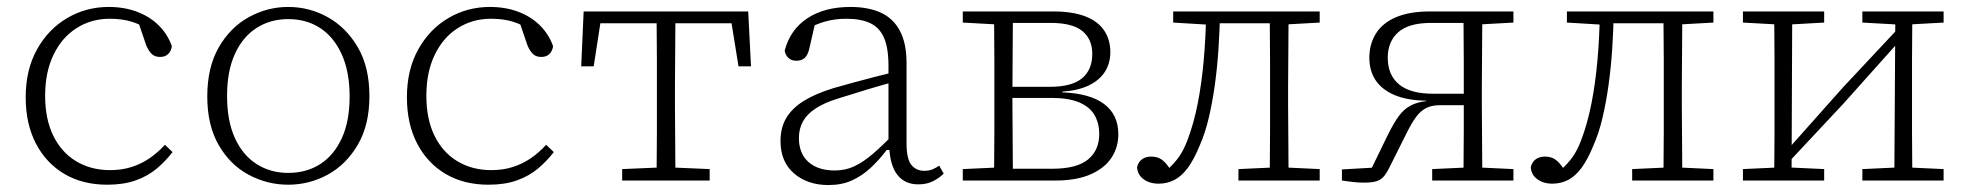

<svg xmlns="http://www.w3.org/2000/svg" viewBox="-20 -520 5660 553"><path d="M289 12Q218 12 165.5 -19Q113 -50 83.5 -106.5Q54 -163 54 -240Q54 -319 86.5 -377.5Q119 -436 173.5 -468Q228 -500 293 -500Q338 -500 375 -486Q412 -472 437.5 -446.5Q463 -421 475 -387Q473 -373 464.5 -364.5Q456 -356 441 -356Q425 -356 416 -365.5Q407 -375 401 -390L374 -469L415 -430Q389 -448 361 -457Q333 -466 296 -466Q243 -466 200.5 -439Q158 -412 134 -362Q110 -312 110 -244Q110 -177 133.5 -129Q157 -81 199.5 -55.5Q242 -30 297 -30Q331 -30 359 -39Q387 -48 410.5 -64Q434 -80 455 -103L477 -82Q457 -56 431.5 -34.5Q406 -13 371 -0.5Q336 12 289 12Z M810 12Q750 12 696.5 -16.5Q643 -45 610 -102Q577 -159 577 -242Q577 -326 610 -383.5Q643 -441 696.5 -470.5Q750 -500 810 -500Q871 -500 924 -470.5Q977 -441 1010.5 -384Q1044 -327 1044 -243Q1044 -160 1010.5 -103Q977 -46 924 -17Q871 12 810 12ZM810 -22Q863 -22 902.5 -47.5Q942 -73 964.5 -122Q987 -171 987 -242Q987 -313 964.5 -363Q942 -413 902.5 -439Q863 -465 810 -465Q759 -465 719 -439.5Q679 -414 656.5 -364.5Q634 -315 634 -244Q634 -172 656.5 -122.5Q679 -73 719 -47.5Q759 -22 810 -22Z M1387 12Q1316 12 1263.5 -19Q1211 -50 1181.5 -106.5Q1152 -163 1152 -240Q1152 -319 1184.5 -377.5Q1217 -436 1271.5 -468Q1326 -500 1391 -500Q1436 -500 1473 -486Q1510 -472 1535.5 -446.5Q1561 -421 1573 -387Q1571 -373 1562.5 -364.5Q1554 -356 1539 -356Q1523 -356 1514 -365.5Q1505 -375 1499 -390L1472 -469L1513 -430Q1487 -448 1459 -457Q1431 -466 1394 -466Q1341 -466 1298.5 -439Q1256 -412 1232 -362Q1208 -312 1208 -244Q1208 -177 1231.5 -129Q1255 -81 1297.5 -55.5Q1340 -30 1395 -30Q1429 -30 1457 -39Q1485 -48 1508.5 -64Q1532 -80 1553 -103L1575 -82Q1555 -56 1529.5 -34.5Q1504 -13 1469 -0.5Q1434 12 1387 12Z M1654 -329 1661 -487H2135L2143 -329H2107L2083 -478L2109 -453H1687L1713 -478L1690 -329ZM1772 0V-33L1889 -38H1907L2024 -33V0ZM1871 0Q1871 -30 1871.5 -67Q1872 -104 1872 -143Q1872 -182 1872 -216V-271Q1872 -306 1872 -344.5Q1872 -383 1871.5 -420.5Q1871 -458 1871 -487H1926Q1925 -458 1925 -420.5Q1925 -383 1924.5 -344.5Q1924 -306 1924 -271V-216Q1924 -182 1924.5 -143Q1925 -104 1925 -67Q1925 -30 1926 0Z M2366 13Q2306 13 2267 -20.5Q2228 -54 2228 -114Q2228 -152 2244.5 -180Q2261 -208 2294.5 -229Q2328 -250 2380 -266Q2411 -275 2441 -283Q2471 -291 2501.5 -299Q2532 -307 2561 -314V-286Q2520 -275 2477 -262Q2434 -249 2393 -236Q2354 -224 2329 -207.5Q2304 -191 2292.5 -170Q2281 -149 2281 -123Q2281 -78 2308.5 -53.5Q2336 -29 2384 -29Q2415 -29 2440.5 -41Q2466 -53 2493 -76Q2520 -99 2553 -133L2556 -88H2534Q2511 -58 2486.5 -35.5Q2462 -13 2433 0Q2404 13 2366 13ZM2625 11Q2586 11 2564.5 -16.5Q2543 -44 2541 -100L2539 -102V-331Q2539 -382 2526 -411.5Q2513 -441 2486 -453.5Q2459 -466 2418 -466Q2385 -466 2356.5 -458Q2328 -450 2302 -434L2330 -463L2311 -380Q2307 -362 2298 -353.5Q2289 -345 2274 -345Q2259 -345 2250.5 -353.5Q2242 -362 2240 -374Q2256 -435 2305.5 -467.5Q2355 -500 2429 -500Q2481 -500 2517 -483.5Q2553 -467 2572 -431Q2591 -395 2591 -339V-108Q2591 -62 2605 -45Q2619 -28 2642 -28Q2656 -28 2666.5 -32.5Q2677 -37 2685 -43L2698 -20Q2685 -7 2667 2Q2649 11 2625 11Z M2753 0V-33L2862 -38L2876 -34H3011Q3081 -34 3113.5 -60.5Q3146 -87 3146 -134Q3146 -165 3132.5 -188.5Q3119 -212 3088.5 -225Q3058 -238 3008 -238H2876V-270H3004Q3067 -270 3096.5 -294.5Q3126 -319 3126 -365Q3126 -407 3097.5 -430.5Q3069 -454 3006 -454H2876L2862 -449L2753 -455V-487H3014Q3069 -487 3105.5 -473Q3142 -459 3160 -432.5Q3178 -406 3178 -370Q3178 -338 3162.5 -313.5Q3147 -289 3116 -274Q3085 -259 3039 -256L3040 -254Q3119 -251 3160 -220.5Q3201 -190 3201 -133Q3201 -96 3181.5 -66Q3162 -36 3121.5 -18Q3081 0 3019 0ZM2843 0Q2843 -30 2843.5 -67Q2844 -104 2844 -143Q2844 -182 2844 -216V-271Q2844 -306 2844 -344.5Q2844 -383 2843.5 -420.5Q2843 -458 2843 -487H2898Q2897 -458 2897 -420Q2897 -382 2896.5 -341Q2896 -300 2896 -261V-216Q2896 -182 2896.5 -143Q2897 -104 2897 -67Q2897 -30 2898 0Z M3317 9Q3291 9 3273.5 -4Q3256 -17 3255 -39Q3259 -54 3269.5 -61.5Q3280 -69 3296 -69Q3314 -69 3326.5 -60Q3339 -51 3352 -30L3343 -29H3348L3341 -30Q3362 -49 3375.5 -68Q3389 -87 3400 -116Q3418 -163 3429.5 -221Q3441 -279 3447 -346.5Q3453 -414 3454 -487H3494Q3493 -433 3489.5 -379.5Q3486 -326 3479 -275.5Q3472 -225 3461.5 -180.5Q3451 -136 3435 -100Q3419 -61 3401.5 -37Q3384 -13 3363 -2Q3342 9 3317 9ZM3359 -455V-487H3471V-449H3459ZM3468 -453V-487H3659V-453ZM3547 0V-33L3656 -38H3674L3781 -33V0ZM3637 0Q3637 -30 3637.5 -67Q3638 -104 3638 -143Q3638 -182 3638 -216V-271Q3638 -306 3638 -344.5Q3638 -383 3637.5 -420.5Q3637 -458 3637 -487H3692Q3691 -458 3691 -420.5Q3691 -383 3690.5 -344.5Q3690 -306 3690 -271V-216Q3690 -182 3690.5 -143Q3691 -104 3691 -67Q3691 -30 3692 0ZM3662 -449V-487H3781V-455L3674 -449Z M4098 -487H4339V-455L4231 -449L4217 -454H4102Q4037 -454 4007 -427Q3977 -400 3977 -354Q3977 -304 4009.5 -277Q4042 -250 4108 -250H4216V-217H4128Q4103 -217 4087 -208.5Q4071 -200 4058.5 -183Q4046 -166 4032 -138L3984 -42Q3976 -25 3967.5 -14Q3959 -3 3946 1.5Q3933 6 3909 6Q3891 6 3875 4Q3859 2 3845 0V-32L3950 -38L3924 -22L3978 -133Q3995 -167 4009.5 -186.5Q4024 -206 4043 -216Q4062 -226 4089 -229L4087 -230Q4032 -231 3996 -246.5Q3960 -262 3942 -289Q3924 -316 3924 -354Q3924 -393 3943 -423.5Q3962 -454 4001 -470.5Q4040 -487 4098 -487ZM4195 0Q4195 -30 4195.5 -67.5Q4196 -105 4196 -146Q4196 -187 4196 -225V-256Q4196 -298 4196 -340Q4196 -382 4195.5 -420Q4195 -458 4195 -487H4250Q4249 -458 4249 -420.5Q4249 -383 4248.5 -344.5Q4248 -306 4248 -271V-216Q4248 -182 4248.5 -143Q4249 -104 4249 -67Q4249 -30 4250 0ZM4105 0V-33L4214 -38H4232L4339 -33V0Z M4451 9Q4425 9 4407.5 -4Q4390 -17 4389 -39Q4393 -54 4403.5 -61.5Q4414 -69 4430 -69Q4448 -69 4460.5 -60Q4473 -51 4486 -30L4477 -29H4482L4475 -30Q4496 -49 4509.5 -68Q4523 -87 4534 -116Q4552 -163 4563.5 -221Q4575 -279 4581 -346.5Q4587 -414 4588 -487H4628Q4627 -433 4623.5 -379.5Q4620 -326 4613 -275.5Q4606 -225 4595.5 -180.5Q4585 -136 4569 -100Q4553 -61 4535.5 -37Q4518 -13 4497 -2Q4476 9 4451 9ZM4493 -455V-487H4605V-449H4593ZM4602 -453V-487H4793V-453ZM4681 0V-33L4790 -38H4808L4915 -33V0ZM4771 0Q4771 -30 4771.5 -67Q4772 -104 4772 -143Q4772 -182 4772 -216V-271Q4772 -306 4772 -344.5Q4772 -383 4771.5 -420.5Q4771 -458 4771 -487H4826Q4825 -458 4825 -420.5Q4825 -383 4824.5 -344.5Q4824 -306 4824 -271V-216Q4824 -182 4824.5 -143Q4825 -104 4825 -67Q4825 -30 4826 0ZM4796 -449V-487H4915V-455L4808 -449Z M5000 0V-33L5108 -38H5127L5234 -33V0ZM5344 0V-33L5452 -38H5470L5578 -33V0ZM5090 0Q5090 -30 5090.5 -67Q5091 -104 5091 -143Q5091 -182 5091 -216V-271Q5091 -306 5091 -344.5Q5091 -383 5090.5 -420.5Q5090 -458 5090 -487H5142L5140 0ZM5128 -49 5115 -86H5126L5287 -267L5449 -440L5461 -401H5450L5289 -221ZM5436 0 5439 -487H5488Q5488 -458 5487.5 -420.5Q5487 -383 5487 -344.5Q5487 -306 5487 -271V-216Q5487 -182 5487 -143Q5487 -104 5487.5 -67Q5488 -30 5488 0ZM5000 -455V-487H5234V-455L5127 -449H5109ZM5344 -455V-487H5578V-455L5470 -449H5452Z"/></svg>

Font: Source Serif 4 Light
Style: Regular
Weight: 300
Designer: Frank Grießhammer
Foundry: Adobe Systems Incorporated
Version: Version 4.004;hotconv 1.0.116;makeotfexe 2.5.65601